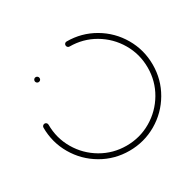

<svg xmlns="http://www.w3.org/2000/svg" viewBox="-119 -654 807 789"><g transform="rotate(-30 284.5 -259.5)"><path d="M88.9 -443Q88.9 -448.1 92.4 -451.7Q95.9 -455.2 100.7 -455.2Q105.9 -455.2 109.4 -451.7Q113 -448.1 113 -443Q113 -437.8 109.4 -434.4Q105.9 -431.1 100.7 -431.1Q95.9 -431.1 92.4 -434.6Q88.9 -438.1 88.9 -443ZM272.2 -506.7Q272.2 -511.9 275.7 -515.2Q279.3 -518.5 284.1 -518.5Q354.4 -518.5 414.1 -483.7Q473.7 -448.9 508.5 -389.3Q543.3 -329.6 543.3 -259.3Q543.3 -188.9 508.5 -129.3Q473.7 -69.6 414.1 -34.8Q354.4 0 284.1 0Q213.7 0 154.1 -34.8Q94.4 -69.6 59.6 -129.3Q24.8 -188.9 24.8 -259.3Q24.8 -264.4 28.5 -268Q32.2 -271.5 37 -271.5Q41.9 -271.5 45.4 -268Q48.9 -264.4 48.9 -259.3Q48.9 -195.2 80.6 -141.3Q112.2 -87.4 166.3 -55.7Q220.4 -24.1 284.1 -24.1Q348.1 -24.1 402 -55.7Q455.9 -87.4 487.6 -141.3Q519.3 -195.2 519.3 -259.3Q519.3 -323.3 487.6 -377.2Q455.9 -431.1 402 -462.8Q348.1 -494.4 284.1 -494.4Q278.9 -494.4 275.6 -498Q272.2 -501.5 272.2 -506.7Z"/></g></svg>

Font: 26F Galaxy Hebrew Thin
Style: Regular
Weight: 100
Designer: C₂₉H₂₅N₃O₅
Version: Version 1.000